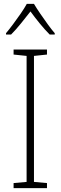

<svg xmlns="http://www.w3.org/2000/svg" viewBox="-20 -969 312 989"><path d="M222 0H50V-26L117 -32V-681L50 -688V-714H222V-688L155 -681V-32L222 -26ZM155 -949Q168 -927 187.5 -898.5Q207 -870 227 -842.5Q247 -815 262 -798V-791H236Q211 -816 184.5 -848.5Q158 -881 137 -910Q115 -882 88.5 -849Q62 -816 37 -791H11V-798Q27 -817 47.5 -844.5Q68 -872 87 -899.5Q106 -927 118 -949Z"/></svg>

Font: Noto Sans Gujarati UI SemiCondensed ExtraLight
Style: Regular
Weight: 200
Width: 4
Designer: Jelle Bosma - Monotype Design Team, Universal Thirst
Foundry: Monotype Imaging Inc.
Version: Version 2.106; ttfautohint (v1.8.4.7-5d5b)